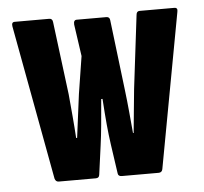

<svg xmlns="http://www.w3.org/2000/svg" viewBox="-42 -538 617 582"><g transform="rotate(-5 266.5 -247.0)"><path d="M114 0Q105 0 102 -10L15 -481Q13 -494 23 -494H128Q138 -494 139 -483L167 -261Q170 -228 173 -194Q176 -160 178 -127H181Q185 -160 189.5 -193Q194 -226 198 -259L216 -373L202 -470Q201 -484 211 -484H301Q311 -484 312 -474L338 -258Q342 -225 345 -192.5Q348 -160 351 -127H353Q356 -160 359.5 -194Q363 -228 366 -260L393 -483Q394 -494 403 -494H509Q520 -494 517 -481L430 -10Q428 0 418 0H306Q295 0 294 -9L281 -99Q277 -127 274 -159Q271 -191 268 -238H264Q260 -191 257 -159Q254 -127 250 -98L238 -10Q237 0 227 0Z"/></g></svg>

Font: Sofia Sans Extra Condensed ExtraBold
Style: Regular
Weight: 800
Designer: Botio Nikoltchev, Ani Petrova
Foundry: lettersoup
Version: Version 4.101; ttfautohint (v1.8.4.7-5d5b)